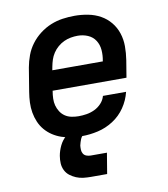

<svg xmlns="http://www.w3.org/2000/svg" viewBox="-83 -608 765 875"><g transform="rotate(-10 300.0 -170.0)"><path d="M260 8Q235 8 211.5 5Q188 2 166 -5.5Q144 -13 125 -25.5Q106 -38 91.5 -55Q77 -72 68 -93Q59 -114 55 -137Q51 -160 52 -184Q53 -208 57 -232L75 -342Q80 -370 90 -397Q100 -424 117.5 -447.5Q135 -471 159 -489.5Q183 -508 210 -519Q237 -530 265 -534Q293 -538 321 -538Q352 -538 383 -532Q414 -526 440 -511.5Q466 -497 485 -474Q504 -451 513.5 -422Q523 -393 523 -361.5Q523 -330 518 -298L505 -219H163V-217Q160 -200 159.5 -183Q159 -166 163 -151Q167 -136 175.5 -122.5Q184 -109 197 -100Q210 -91 226.5 -87.5Q243 -84 260 -84Q278 -84 297 -87Q316 -90 334 -98.5Q352 -107 366 -122Q380 -137 385 -156H492Q483 -118 460.5 -85Q438 -52 404.5 -30.5Q371 -9 333.5 -0.5Q296 8 260 8ZM178 -311H412V-313Q417 -338 415 -363Q413 -388 400.5 -407.5Q388 -427 366 -436.5Q344 -446 319 -446Q303 -446 286.5 -443Q270 -440 255 -433Q240 -426 226.5 -414.5Q213 -403 203.5 -388.5Q194 -374 189 -358.5Q184 -343 181 -327ZM267 198Q249 198 232 196Q215 194 199.5 187.5Q184 181 171 171Q158 161 150.5 146Q143 131 142 114Q141 97 144 79Q148 56 159 33Q170 10 189.5 -6.5Q209 -23 233 -30Q257 -37 281 -37L275 0Q267 0 261.5 6.5Q256 13 253 20Q250 27 248 34Q246 41 244 49Q243 59 243.5 69Q244 79 249 87Q254 95 263.5 98.5Q273 102 283 102H358L342 198Z"/></g></svg>

Font: Iosevka Curly SmBdExObl
Style: Regular
Weight: 600
Width: 7
Italic angle: -9°
Monospace: yes
Designer: Belleve Invis
Foundry: Belleve Invis
Version: Version 11.1.0; ttfautohint (v1.8.3)